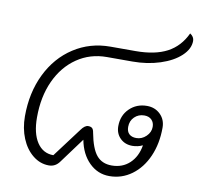

<svg xmlns="http://www.w3.org/2000/svg" viewBox="-73 -694 811 779"><g transform="rotate(10 333.0 -304.5)"><path d="M47 -171Q47 -268 84.5 -345Q122 -422 189 -465.5Q256 -509 340 -509H443Q523 -509 573 -535.5Q623 -562 649 -618Q666 -607 666 -590Q666 -557 635 -528Q604 -499 551.5 -482Q499 -465 438 -465H333Q264 -465 210 -428Q156 -391 126 -325.5Q96 -260 96 -175Q96 -109 120.5 -72Q145 -35 188 -35L278 -155Q293 -176 307 -176Q318 -176 323.5 -171Q329 -166 331 -153Q343 -89 365.5 -62Q388 -35 428 -35Q472 -35 501.5 -62.5Q531 -90 539 -137H537Q530 -133 518.5 -130.5Q507 -128 497 -128Q466 -128 446.5 -147.5Q427 -167 427 -197Q427 -241 456 -269.5Q485 -298 528 -298Q561 -298 583 -276.5Q605 -255 605 -222Q605 -156 582 -103.5Q559 -51 518 -21Q477 9 426 9Q378 9 343 -25.5Q308 -60 297 -118L221 -15Q204 9 177 9Q141 9 111 -15Q81 -39 64 -80Q47 -121 47 -171ZM565 -218Q565 -236 554 -247Q543 -258 524 -258Q500 -258 483.5 -242Q467 -226 467 -201Q467 -182 477.5 -172Q488 -162 507 -162Q530 -162 547.5 -179Q565 -196 565 -218Z"/></g></svg>

Font: K2D Thin
Style: Italic
Weight: 100
Italic angle: -10°
Designer: Katatrad Aksorn Co.,Ltd.
Foundry: Cadson Demak Co.,Ltd.
Version: Version 1.000; ttfautohint (v1.6)